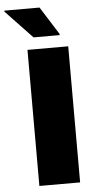

<svg xmlns="http://www.w3.org/2000/svg" viewBox="-98 -931 485 967"><g transform="rotate(-5 144.5 -447.5)"><path d="M61 0V-688H267V0ZM97 -748 -38 -890V-895H140L229 -754V-748Z"/></g></svg>

Font: Saira Thin ExtraBold
Style: Regular
Weight: 800
Version: Version 1.101